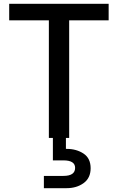

<svg xmlns="http://www.w3.org/2000/svg" viewBox="-20 -720 615 1002"><path d="M235 0V-614H28V-700H547V-614H341V0ZM209 262V198H311Q372 198 372 156Q372 117 311 117H256V-6H324V57Q326 57 328 57Q379 57 416 81.5Q453 106 453 158Q453 209 416.5 235.5Q380 262 328 262Z"/></svg>

Font: Firefly Display Medium
Style: Regular
Weight: 500
Designer: Colophon Foundry, Jonny Pinhorn
Foundry: Colophon Foundry
Version: Version 1.200; ttfautohint (v1.8.3)